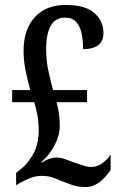

<svg xmlns="http://www.w3.org/2000/svg" viewBox="-20 -744 486 774"><path d="M325 10Q294 10 271.5 2Q249 -6 229 -14Q208 -23 190.5 -29Q173 -35 148 -35Q124 -35 102.5 -26.5Q81 -18 61 -7L45 3V-47L65 -63Q89 -81 112.5 -120.5Q136 -160 136 -220Q136 -250 131 -278Q126 -306 118 -332H29V-381H102Q93 -413 84 -455.5Q75 -498 75 -539Q75 -625 120 -674.5Q165 -724 245 -724Q324 -724 360.5 -691.5Q397 -659 397 -611Q397 -546 315 -546Q315 -578 309.5 -607Q304 -636 288 -654.5Q272 -673 242 -673Q203 -673 184.5 -640Q166 -607 166 -545Q166 -499 176 -454Q186 -409 194 -381H331V-332H208Q214 -309 217.5 -286.5Q221 -264 221 -237Q221 -199 200.5 -159.5Q180 -120 147 -91L149 -88Q164 -99 179 -104Q194 -109 207 -109Q224 -109 243.5 -102Q263 -95 279 -89Q295 -84 313 -77.5Q331 -71 349 -71Q370 -71 391 -85Q412 -99 426 -121V-58Q417 -45 402.5 -29Q388 -13 368.5 -1.5Q349 10 325 10Z"/></svg>

Font: Noto Serif Hebrew ExtraCondensed Medium
Style: Regular
Weight: 500
Width: 2
Designer: Monotype Design Team
Foundry: Monotype Imaging Inc.
Version: Version 2.004; ttfautohint (v1.8.4.7-5d5b)